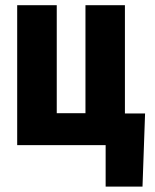

<svg xmlns="http://www.w3.org/2000/svg" viewBox="-20 -548 584 725"><path d="M44.9 0V-528.3H194.3V-120.6H302.7V-528.3H451.7V0ZM527.8 -119.6 518.1 156.7H378.9V0H330.6V-119.6Z"/></svg>

Font: Roboto Condensed ExtraBold
Style: Regular
Weight: 800
Designer: Christian Robertson
Foundry: Google
Version: Version 3.008; 2023